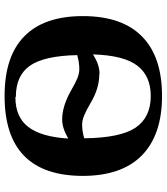

<svg xmlns="http://www.w3.org/2000/svg" viewBox="34 -734 710 817"><g transform="rotate(-90 388.5 -325.0)"><path d="M49 -328V-326Q49 -660 389 -660Q558 -660 643 -576Q729 -492 729 -327Q729 -160 642 -75Q556 10 389 10Q224 10 136 -76Q49 -162 49 -328ZM484 -256 481 -257Q422 -257 361 -293Q331 -311 307 -321Q286 -330 267 -330Q238 -330 209 -321Q211 -167 254 -103Q298 -38 389 -38Q474 -38 518 -95Q562 -152 566 -284Q523 -256 484 -256ZM386 -612 384 -614Q300 -614 258 -560Q215 -505 208 -389Q252 -415 289 -415Q344 -415 409 -379Q447 -357 465 -350Q486 -342 503 -342Q532 -342 563 -351Q560 -492 518 -552Q476 -612 386 -612Z"/></g></svg>

Font: Libra Serif Modern
Style: Bold
Weight: 700
Designer: Stefan Peev, Context Ltd
Foundry: Ascender Corporation
Version: Version 1.000